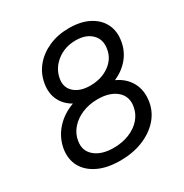

<svg xmlns="http://www.w3.org/2000/svg" viewBox="-167 -844 948 989"><g transform="rotate(-30 307.0 -350.0)"><path d="M268 12Q191 12 137.5 -13.5Q84 -39 59.5 -83.5Q35 -128 44 -187Q55 -249 96.5 -295.5Q138 -342 202 -365Q158 -390 138 -431.5Q118 -473 127 -527Q136 -582 170.5 -623.5Q205 -665 258.5 -688.5Q312 -712 378 -712Q447 -712 495.5 -687Q544 -662 566 -618Q588 -574 578 -517Q569 -464 535.5 -424Q502 -384 450 -361Q505 -336 531 -288Q557 -240 547 -177Q538 -121 500 -78.5Q462 -36 402 -12Q342 12 268 12ZM327 -400Q393 -400 440 -433.5Q487 -467 495 -521Q504 -574 470.5 -607Q437 -640 377 -640Q311 -640 263.5 -602.5Q216 -565 207 -507Q200 -459 233.5 -429.5Q267 -400 327 -400ZM271 -62Q322 -62 364 -79Q406 -96 432.5 -126.5Q459 -157 465 -197Q474 -253 434 -287Q394 -321 323 -321Q272 -321 230.5 -303.5Q189 -286 162 -255Q135 -224 129 -184Q120 -129 160 -95.5Q200 -62 271 -62Z"/></g></svg>

Font: Figtree
Style: Italic
Weight: 400
Italic angle: -9.5°
Foundry: Erik Kennedy
Version: Version 2.001; ttfautohint (v1.8.4.7-5d5b);gftools[0.9.27]